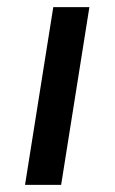

<svg xmlns="http://www.w3.org/2000/svg" viewBox="-20 -517 321 537"><path d="M50 0 129 -497H230L151 0Z"/></svg>

Font: Nunito Sans 7pt Medium
Style: Italic
Weight: 500
Italic angle: -9°
Designer: Vernon Adams
Foundry: Vernon Adams
Version: Version 3.101;gftools[0.9.27]